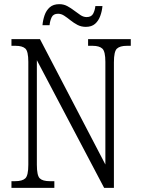

<svg xmlns="http://www.w3.org/2000/svg" viewBox="-20 -902 675 922"><path d="M35 0V-32H53Q87 -32 101.5 -45.5Q116 -59 116 -111V-605Q116 -656 101.5 -669Q87 -682 55 -682H35V-714H172L486 -112V-605Q486 -655 471.5 -668.5Q457 -682 425 -682H403V-714H608V-682H589Q556 -682 541.5 -668.5Q527 -655 527 -603V0H480L157 -613V-111Q157 -59 171 -45.5Q185 -32 219 -32H241V0ZM392 -773Q370 -773 352 -782.5Q334 -792 318.5 -804.5Q303 -817 288.5 -826.5Q274 -836 259 -836Q236 -836 228 -819Q220 -802 218 -781H184Q186 -805 194 -828.5Q202 -852 219 -867Q236 -882 265 -882Q286 -882 303.5 -872.5Q321 -863 336.5 -851Q352 -839 366.5 -829.5Q381 -820 396 -820Q419 -820 427.5 -836.5Q436 -853 438 -873H472Q470 -849 461.5 -825.5Q453 -802 436.5 -787.5Q420 -773 392 -773Z"/></svg>

Font: Noto Serif Condensed Light
Style: Regular
Weight: 300
Width: 3
Designer: Monotype Design Team
Foundry: Monotype Imaging Inc.
Version: Version 2.013